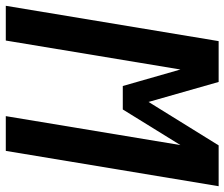

<svg xmlns="http://www.w3.org/2000/svg" viewBox="-83 -699 775 663"><g transform="rotate(90 304.5 -367.5)"><path d="M-7 0 115 -735H256L325 -493L475 -735H616L494 0H374L474 -603L351 -404H270L213 -603L113 0Z"/></g></svg>

Font: Iosevka Curly Extended
Style: Bold Italic
Weight: 700
Width: 7
Italic angle: -9°
Monospace: yes
Designer: Belleve Invis
Foundry: Belleve Invis
Version: Version 11.1.0; ttfautohint (v1.8.3)